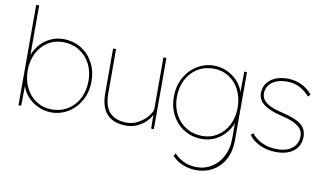

<svg xmlns="http://www.w3.org/2000/svg" viewBox="-92 -947 2385 1394"><g transform="rotate(10 1101.0 -250.0)"><path d="M86 -170 92 -167 90 0H70V-740H92V-348L83 -345Q96 -399 129 -441Q162 -483 208.5 -506.5Q255 -530 308 -530Q381 -530 438.5 -495.5Q496 -461 529 -400Q562 -339 562 -262Q562 -185 528.5 -123Q495 -61 437.5 -25.5Q380 10 312 10Q259 10 210.5 -13.5Q162 -37 128.5 -78Q95 -119 86 -170ZM540 -262Q540 -332 511 -388Q482 -444 429 -476Q376 -508 309 -508Q248 -508 198.5 -476.5Q149 -445 120.5 -388.5Q92 -332 92 -260Q92 -189 120.5 -132.5Q149 -76 199 -44Q249 -12 311 -12Q378 -12 430 -44Q482 -76 511 -133Q540 -190 540 -262Z M675 -197V-525H697V-197Q697 -102 740 -57Q783 -12 867 -12Q912 -12 953.5 -36Q995 -60 1020.5 -93Q1046 -126 1046 -149V-525H1068V0H1048L1046 -121L1055 -123Q1037 -68 983.5 -29Q930 10 865 10Q772 10 723.5 -40.5Q675 -91 675 -197Z M1243 166 1254 146Q1286 180 1328.5 199Q1371 218 1423 218Q1481 218 1530.5 187.5Q1580 157 1610 100.5Q1640 44 1640 -30V-172L1649 -175Q1636 -121 1603 -79Q1570 -37 1523.5 -13.5Q1477 10 1424 10Q1351 10 1293.5 -24.5Q1236 -59 1203 -120Q1170 -181 1170 -258Q1170 -335 1203.5 -397Q1237 -459 1294.5 -494.5Q1352 -530 1420 -530Q1473 -530 1521.5 -506.5Q1570 -483 1603.5 -442Q1637 -401 1646 -350L1640 -353L1642 -525H1662V-21Q1662 58 1630.5 117.5Q1599 177 1544.5 208.5Q1490 240 1424 240Q1370 240 1322.5 221Q1275 202 1243 166ZM1640 -260Q1640 -331 1611.5 -387.5Q1583 -444 1533 -476Q1483 -508 1421 -508Q1354 -508 1302 -476Q1250 -444 1221 -387Q1192 -330 1192 -258Q1192 -188 1221.5 -132Q1251 -76 1303.5 -44Q1356 -12 1423 -12Q1484 -12 1533.5 -43.5Q1583 -75 1611.5 -131.5Q1640 -188 1640 -260Z M1768 -81 1785 -96Q1814 -58 1862.5 -35Q1911 -12 1973 -12Q2025 -12 2059 -28.5Q2093 -45 2109.5 -72.5Q2126 -100 2126 -133Q2126 -182 2084 -210Q2064 -224 2034.5 -235.5Q2005 -247 1964 -256Q1871 -278 1828 -313Q1788 -346 1788 -393Q1788 -434 1809.5 -465Q1831 -496 1870.5 -513Q1910 -530 1963 -530Q2016 -530 2063 -508Q2110 -486 2145 -445L2129 -427Q2095 -466 2053.5 -487Q2012 -508 1963 -508Q1892 -508 1851 -476.5Q1810 -445 1810 -394Q1810 -356 1840 -332Q1859 -315 1891 -302Q1923 -289 1968 -279Q2014 -268 2047 -255.5Q2080 -243 2102 -227Q2148 -193 2148 -133Q2148 -90 2127 -57.5Q2106 -25 2066 -7.5Q2026 10 1971 10Q1906 10 1852 -14.5Q1798 -39 1768 -81Z"/></g></svg>

Font: Easer Grotesk Variable
Style: Regular
Weight: 400
Designer: Boardeaser, Bonnie Shaver-Troup, Thomas Jockin
Foundry: Lexend
Version: Version 1.001;Glyphs 3.1.2 (3151)